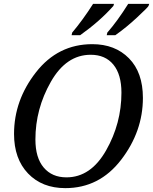

<svg xmlns="http://www.w3.org/2000/svg" viewBox="-20 -951 783 982"><path d="M452.1 -725.1Q568.4 -725.1 639.6 -652.8Q710.9 -580.6 710.9 -450.2Q710.9 -278.8 599.6 -133.8Q488.3 11.2 314 11.2Q195.3 11.2 123.5 -63.7Q51.8 -138.7 51.8 -266.1Q51.8 -438 164.1 -581.5Q276.4 -725.1 452.1 -725.1ZM319.8 -43.9Q444.3 -43.9 522.7 -181.9Q601.1 -319.8 601.1 -477.1Q601.1 -570.3 559.8 -620.6Q518.6 -670.9 443.8 -670.9Q318.8 -670.9 240 -532.5Q161.1 -394 161.1 -237.8Q161.1 -144 203.6 -94Q246.1 -43.9 319.8 -43.9ZM346.2 -771 349.1 -784.2Q403.8 -849.1 456.1 -931.2H563L560.1 -920.9Q491.7 -843.3 390.1 -771ZM525.9 -771 528.8 -784.2Q580.6 -843.3 635.7 -931.2H743.2L739.7 -920.9Q737.8 -914.6 681.4 -862.1Q625 -809.6 569.8 -771Z"/></svg>

Font: Droid Serif
Style: Italic
Weight: 400
Italic angle: -12°
Designer: Monotype Design team
Foundry: Monotype Imaging Inc.
Version: Version 1.03